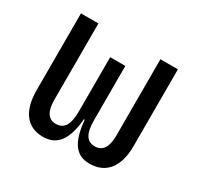

<svg xmlns="http://www.w3.org/2000/svg" viewBox="-120 -657 826 804"><g transform="rotate(30 293.0 -254.5)"><path d="M400.4 9.8C481 9.8 524.4 -46.9 524.4 -146.5V-517.6H439.9V-146.5C439.9 -93.8 420.9 -64 384.3 -64C346.7 -64 326.7 -89.8 326.7 -157.7V-419.9H253.4V-157.7C253.4 -89.8 232.9 -64 194.3 -64C158.7 -64 140.1 -93.8 140.1 -146.5V-517.6H55.7V-146.5C55.7 -46.9 97.7 9.8 174.8 9.8C243.2 9.8 278.8 -35.2 288.1 -140.1H292C301.3 -35.2 335 9.8 400.4 9.8Z"/></g></svg>

Font: Cascadia Code SemiLight
Style: Regular
Weight: 350
Monospace: yes
Designer: Aaron Bell
Foundry: Saja Typeworks
Version: Version 2404.023